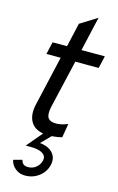

<svg xmlns="http://www.w3.org/2000/svg" viewBox="-139 -738 646 1047"><g transform="rotate(15 184.0 -214.5)"><path d="M220.2 -418 157.2 -146.5Q147.5 -102.1 159.4 -83.5Q171.4 -64.9 205.1 -64.9Q235.4 -64.9 271.5 -80.1L258.3 -2Q234.9 5.4 200.7 7.8L148.9 60.5Q162.6 61 180.2 66.4Q213.9 77.1 229.5 101.8Q245.1 126.5 237.3 160.2Q227.5 201.2 193.6 227.1Q159.7 252.9 114.7 252.9Q83.5 252.9 60.1 233.9Q36.6 214.8 31.2 186.5L80.6 173.3Q85.9 204.1 119.1 204.1Q145 204.1 164.3 188.7Q183.6 173.3 189.9 147.5Q195.3 125 176.8 110.8Q158.2 96.7 120.1 94.2Q113.8 94.2 100.1 94Q86.4 93.8 77.6 93.8L151.9 5.9Q100.6 -2.9 80.1 -41Q59.6 -79.1 73.7 -139.2L137.7 -418H57.1L73.2 -487.8H154.8L185.5 -622.6L280.8 -682.1L236.3 -487.8H368.2L352.1 -418Z"/></g></svg>

Font: HK Grotesk Medium Legacy Italic
Style: Regular
Weight: 500
Italic angle: -13°
Designer: Alfredo Marco Pradil
Foundry: Hanken Design Co.
Version: Version 2.022;PS 002.022;hotconv 1.0.88;makeotf.lib2.5.64775